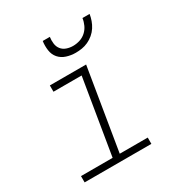

<svg xmlns="http://www.w3.org/2000/svg" viewBox="-175 -877 949 1004"><g transform="rotate(-30 300.0 -375.0)"><path d="M46 0V-38H237L312 -492H142V-530H361L280 -38H449V0ZM345 -610Q317 -610 290.5 -618.5Q264 -627 247 -646.5Q230 -666 226 -694Q222 -722 226 -750H269Q266 -730 268.5 -710Q271 -690 282.5 -675.5Q294 -661 312.5 -654.5Q331 -648 351 -648Q372 -648 392.5 -654.5Q413 -661 429 -675.5Q445 -690 454 -709.5Q463 -729 466 -750H509Q506 -731 499.5 -712.5Q493 -694 482 -677Q471 -660 455 -646.5Q439 -633 420.5 -624.5Q402 -616 383 -613Q364 -610 345 -610Z"/></g></svg>

Font: Iosevka Slab XLtExObl
Style: Regular
Weight: 200
Width: 7
Italic angle: -9°
Monospace: yes
Designer: Belleve Invis
Foundry: Belleve Invis
Version: Version 11.1.1; ttfautohint (v1.8.3)